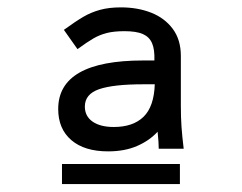

<svg xmlns="http://www.w3.org/2000/svg" viewBox="-20 -794 640 508"><path d="M456 -360V-307H144V-360ZM134 -505.5Q134 -634 359 -634H388.5Q389.5 -663.5 382.2 -680Q375 -696.5 357.8 -704Q340.5 -711.5 309.5 -711.5Q282 -711.5 263 -706.8Q244 -702 227.5 -692.5Q211 -683 185 -664L149 -715Q180 -737.5 200.5 -749.5Q221 -761.5 244.8 -768Q268.5 -774.5 300 -774.5Q344 -774.5 379.8 -760.5Q415.5 -746.5 437 -717.8Q458.5 -689 458.5 -646V-514Q458.5 -484 460.2 -458.8Q462 -433.5 466 -400.5H400Q400 -416.5 397 -445.5Q375.5 -422 342.8 -407.8Q310 -393.5 266 -393.5Q203.5 -393.5 168.8 -423.2Q134 -453 134 -505.5ZM389.5 -571H359.5Q280 -571 242.2 -558Q204.5 -545 204.5 -512Q204.5 -486.5 225 -472.2Q245.5 -458 281 -458Q332 -458 359.8 -485Q387.5 -512 389.5 -571Z"/></svg>

Font: JuliaMono Latin
Style: Regular
Weight: 400
Monospace: yes
Designer: cormullion
Foundry: corm
Version: Version 0.049; ttfautohint (v1.8.4)